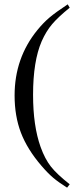

<svg xmlns="http://www.w3.org/2000/svg" viewBox="-20 -696 373 893"><path d="M294.9 -675.8 304.2 -660.2Q250 -616.2 222.2 -583.3Q194.3 -550.3 173.8 -503.9Q133.8 -411.6 133.8 -254.9Q133.8 -110.4 168.9 -12.2Q189 43.5 216.6 78.6Q244.1 113.8 304.2 161.1L292 176.8Q252.4 151.9 227.8 131.1Q203.1 110.4 172.9 75.2Q106.9 -1.5 77.4 -78.6Q47.9 -155.8 47.9 -252Q47.9 -426.3 153.8 -556.2Q181.6 -590.3 210.2 -614.5Q238.8 -638.7 294.9 -675.8Z"/></svg>

Font: Accordance
Style: Regular
Weight: 400
Version: Version 1.1 (build May 11, 2018) Miklal Software Solutions, 